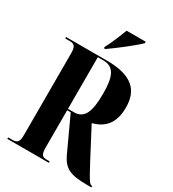

<svg xmlns="http://www.w3.org/2000/svg" viewBox="-219 -1048 1048 1166"><g transform="rotate(30 305.0 -465.5)"><path d="M253 -780V-770H263C319 -809 419 -886 453 -921V-931H319C302 -886 277 -823 253 -780ZM20 0H311V-10H290C258 -10 248 -24 248 -71V-332H273L382 -96C417 -22 461 0 575 0H610V-10H607C594 -10 587 -14 521 -139L416 -339C497 -360 549 -412 549 -525C549 -643 486 -714 306 -714H20V-704H50C85 -704 96 -690 96 -642V-71C96 -24 85 -10 50 -10H20ZM288 -342H248V-704H287C359 -704 387 -654 387 -530C387 -395 360 -342 288 -342Z"/></g></svg>

Font: Noto Serif Display ExtraCondensed ExtraBold
Style: Regular
Weight: 800
Width: 2
Designer: Monotype Design Team
Foundry: Monotype Imaging Inc.
Version: Version 2.009